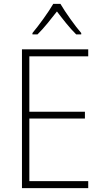

<svg xmlns="http://www.w3.org/2000/svg" viewBox="-20 -968 530 988"><path d="M291 -948H254C230 -906 179 -836 147 -798V-791H173C206 -823 244 -872 273 -909C302 -871 338 -824 372 -791H398V-798C368 -832 316 -905 291 -948ZM434 0V-36H131V-358H417V-393H131V-678H434V-714H93V0Z"/></svg>

Font: Noto Sans Devanagari UI SemiCondensed ExtraLight
Style: Regular
Weight: 200
Width: 4
Designer: Jelle Bosma - Monotype Design Team
Foundry: Monotype Imaging Inc.
Version: Version 2.004